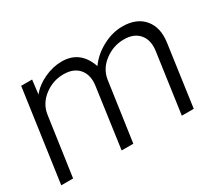

<svg xmlns="http://www.w3.org/2000/svg" viewBox="-104 -774 1128 994"><g transform="rotate(-30 460.0 -277.0)"><path d="M699.2 -554.2Q784.2 -554.2 827.6 -502.2Q871.1 -450.2 857.9 -362.8L807.1 0H735.8L786.1 -356.9Q794.9 -418 764.4 -455.1Q733.9 -492.2 672.9 -492.2Q608.9 -492.2 556.9 -452.6Q504.9 -413.1 496.1 -352.1L445.8 0H376L425.8 -356.9Q434.6 -418 403.8 -455.1Q373 -492.2 312 -492.2Q248 -492.2 196.5 -452.6Q145 -413.1 136.2 -352.1L85.9 0H15.1L92.8 -549.8H158.2L147.9 -465.8Q180.2 -505.9 232.2 -530Q284.2 -554.2 336.9 -554.2Q446.8 -554.2 485.8 -440.9Q521 -490.7 580.1 -522.5Q639.2 -554.2 699.2 -554.2Z"/></g></svg>

Font: Oakes Grotesk
Style: Light Italic
Weight: 300
Designer: Samuel Oakes
Foundry: Samuel Oakes
Version: Version 1.0 | wf-rip DC20170320